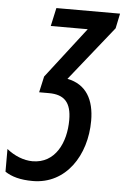

<svg xmlns="http://www.w3.org/2000/svg" viewBox="-128 -580 559 859"><g transform="rotate(5 151.5 -150.0)"><path d="M52 240C201 240 289 104 289 -51C289 -145 253 -212 167 -229L362 -473L376 -540H90L72 -458H238L62 -230L46 -158H90C160 -158 191 -124 191 -46C191 56 145 152 43 152C4 152 -39 135 -73 107V209C-43 229 -4 240 52 240Z"/></g></svg>

Font: Noto Sans UI Condensed Medium
Style: Italic
Weight: 500
Width: 3
Italic angle: -12°
Designer: Monotype Design Team
Foundry: Monotype Imaging Inc.
Version: Version 1.901